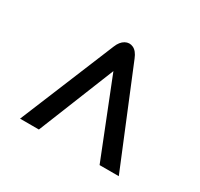

<svg xmlns="http://www.w3.org/2000/svg" viewBox="-95 -645 663 636"><g transform="rotate(30 236.5 -327.0)"><path d="M349.5 -128 233.5 -420.5 116.5 -129.5H44.5L193.5 -491Q202.5 -513.5 217.8 -521.8Q233 -530 248.5 -522.8Q264 -515.5 273.5 -491.5L423 -128Z"/></g></svg>

Font: Public Sans Thin
Style: Regular
Weight: 400
Version: Version 2.001